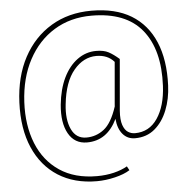

<svg xmlns="http://www.w3.org/2000/svg" viewBox="-60 -747 997 1026"><g transform="rotate(-5 439.0 -234.0)"><path d="M418.5 221.2Q297.9 221.2 210.9 166Q124.5 110.8 80.3 9Q36.1 -92.8 42 -233.4Q47.9 -372.1 102.5 -474.1Q157.2 -576.2 251 -632.6Q344.7 -689 467.8 -689Q595.7 -689 680.7 -637.7Q765.6 -585.9 806.6 -489Q847.7 -392.1 841.8 -255.4Q838.9 -183.6 814.9 -123.5Q791 -63 747.6 -26.4Q704.1 10.3 641.6 10.3Q601.1 10.3 575.7 -19.5Q550.3 -49.3 545.9 -102.1Q492.2 10.3 383.8 10.3Q317.4 10.3 284.7 -47.9Q252 -106 261.2 -203.1Q269.5 -285.2 298.3 -345.2Q327.6 -405.8 373.3 -439.2Q418.9 -472.7 474.6 -472.7Q515.1 -472.7 540.5 -459.2Q565.9 -445.8 596.7 -418.9L595.7 -405.8L572.8 -143.1Q569.3 -94.7 579.1 -66.4Q588.9 -38.6 606.2 -27.6Q623.5 -16.6 643.1 -16.6Q720.2 -16.6 764.4 -82.3Q808.6 -147.9 814 -255.4Q823.7 -448.7 736.8 -555.7Q649.9 -662.6 465.8 -662.6Q352.5 -662.6 265.6 -609.4Q178.7 -556.2 127 -459.5Q75.2 -362.8 68.4 -233.4Q62 -108.9 101.1 -11.2Q140.1 85.4 221.2 139.9Q302.2 194.3 421.4 194.3Q469.7 194.3 512 184.1Q554.2 173.8 584.5 156.2L596.2 177.7Q565.9 197.3 515.9 209.2Q465.8 221.2 418.5 221.2ZM382.8 -16.1Q435.5 -16.1 477.5 -48.6Q519.5 -81.1 547.9 -168.5Q548.3 -170.9 548.3 -174.8Q548.3 -178.7 548.8 -181.2L568.4 -405.8Q533.7 -445.8 473.1 -445.8Q403.8 -445.8 352.1 -384Q300.3 -322.3 287.6 -203.1Q278.3 -121.6 303 -68.8Q327.6 -16.1 382.8 -16.1Z"/></g></svg>

Font: Hanuman Thin
Style: Regular
Weight: 100
Designer: Danh Hong
Version: Version 8.002; ttfautohint (v1.8.3)